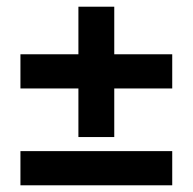

<svg xmlns="http://www.w3.org/2000/svg" viewBox="-20 -553 575 573"><path d="M214 -144V-289H41V-391H214V-533H321V-391H494V-289H321V-144ZM41 0V-102H494V0Z"/></svg>

Font: Nunito Sans 12pt ExtraLight
Style: Weight 830 Width 84 Optical size 12.0 YTLC 445
Weight: 830
Width: 4
Designer: Vernon Adams
Foundry: Vernon Adams
Version: Version 3.101;gftools[0.9.27]